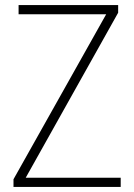

<svg xmlns="http://www.w3.org/2000/svg" viewBox="-20 -734 527 754"><path d="M454 0V-36H81L444 -684V-714H53V-678H397L33 -30V0Z"/></svg>

Font: Noto Sans Thai Looped SemiCondensed ExtraLight
Style: Regular
Weight: 200
Width: 4
Designer: Sasikarn Vongin, Ben Mitchell
Foundry: The Fontpad Ltd
Version: Version 1.001